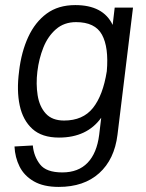

<svg xmlns="http://www.w3.org/2000/svg" viewBox="-20 -530 576 755"><path d="M442 0Q430 97 370 151Q310 205 211 205Q151 205 113 183Q75 161 57 125Q39 89 37 46L109 42Q113 85 137.5 116.5Q162 148 225 148Q288 148 324.5 110Q361 72 370 0L378 -67Q322 11 212 11Q145 11 107.5 -23Q70 -57 57.5 -115.5Q45 -174 55 -249V-250Q64 -326 91 -384.5Q118 -443 163.5 -476.5Q209 -510 276 -510Q386 -510 423 -432L431 -500H503ZM279 -443Q232 -443 200 -415Q168 -387 150.5 -343Q133 -299 127 -249Q121 -200 128 -155.5Q135 -111 160 -83.5Q185 -56 232 -56Q306 -56 345.5 -105.5Q385 -155 400 -250Q408 -344 381 -393.5Q354 -443 279 -443Z"/></svg>

Font: Haskoy
Style: Italic
Weight: 400
Designer: Ertekin Erdin
Foundry: Ertekin Erdin
Version: Version 2.000; ttfautohint (v1.8.4.7-5d5b)